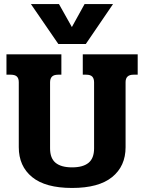

<svg xmlns="http://www.w3.org/2000/svg" viewBox="-20 -916 714 951"><path d="M133 -896H272L336 -782L399 -896H540L405 -698H269ZM73 -187V-509Q73 -528 63.5 -537Q54 -546 33 -546H12V-647H284V-546H268Q247 -546 237.5 -536.5Q228 -527 228 -508V-181Q228 -132 255.5 -109.5Q283 -87 337 -87Q391 -87 418.5 -109.5Q446 -132 446 -181V-508Q446 -527 437 -536.5Q428 -546 407 -546H390V-647H662V-546H641Q602 -546 602 -509V-187Q602 -93 535.5 -39Q469 15 337 15Q205 15 139 -39Q73 -93 73 -187Z"/></svg>

Font: Pridi SemiBold
Style: Regular
Weight: 600
Designer: Katatrad Team
Foundry: CadsonDemak
Version: Version 1.001